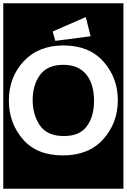

<svg xmlns="http://www.w3.org/2000/svg" viewBox="-30 -937 772 1170"><path d="M-10 213V-917H722V213ZM307 -688 522 -716 493 -833 291 -745ZM688 -326Q688 -463 600.5 -561.5Q513 -660 357 -660Q204 -660 114 -563Q24 -466 24 -324Q24 -188 109 -89Q194 10 353 10Q511 10 599.5 -89Q688 -188 688 -326ZM543 -322Q543 -227 499 -167.5Q455 -108 360 -108Q257 -108 213 -173Q169 -238 169 -327Q169 -419 214 -480.5Q259 -542 356 -542Q447 -542 495 -484Q543 -426 543 -322Z"/></svg>

Font: Zilla Slab Highlight
Style: Bold
Weight: 700
Designer: Typotheque Type Foundry
Foundry: Typotheque type foundry
Version: Version 1.1; 2017; ttfautohint (v1.6)